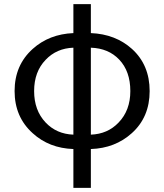

<svg xmlns="http://www.w3.org/2000/svg" viewBox="-20 -715 799 934"><path d="M422 -60Q504 -63 557 -119Q614 -178 614 -272Q614 -368 560 -425Q508 -480 422 -483ZM337 -483Q255 -480 202 -424Q146 -366 146 -272Q146 -178 202 -119Q255 -63 337 -60ZM422 -554Q542 -549 622 -477Q708 -399 708 -272Q708 -145 621 -67Q540 6 422 10V199H337V10Q219 6 139 -67Q51 -146 51 -272Q51 -398 139 -477Q219 -549 337 -554V-695H422Z"/></svg>

Font: Source Han Sans K Regular
Style: Regular
Weight: 400
Designer: Ryoko NISHIZUKA  (kana & ideographs); Paul D. Hunt (Latin, Greek & Cyrillic); Wenlong ZHANG  (bopomofo); Sandoll Communi
Foundry: Adobe Systems Incorporated
Version: Version 1.00 July 18, 2014, initial release